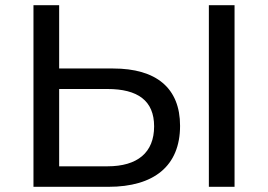

<svg xmlns="http://www.w3.org/2000/svg" viewBox="-20 -720 1033 740"><path d="M416 -456H208V-700H109V0H398C573 0 674 -80 674 -235C674 -381 582 -456 416 -456ZM785 0H884V-700H785ZM394 -79H208V-377H394C511 -377 574 -332 574 -233C574 -132 510 -79 394 -79Z"/></svg>

Font: AWKNG-Font Medium
Style: Regular
Weight: 500
Designer: Awakening Church
Foundry: Awakening Church
Version: Version 1.700;PS 001.700;hotconv 1.0.88;makeotf.lib2.5.64775